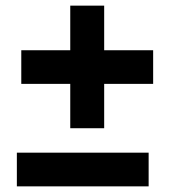

<svg xmlns="http://www.w3.org/2000/svg" viewBox="-20 -661 614 681"><path d="M349.5 -206.2H229.2V-363.5H55.5V-482.8H229.2V-641H349.5V-482.8H523.2V-363.5H349.5ZM39.8 0V-119.5H507.2V0Z"/></svg>

Font: Haskoy
Style: Regular
Weight: 400
Designer: Ertekin Erdin
Foundry: Ertekin Erdin
Version: Version 1.500